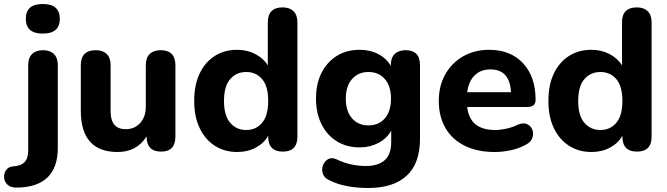

<svg xmlns="http://www.w3.org/2000/svg" viewBox="-77 -750 3337 960"><path d="M10 188Q-23 189 -39 174Q-55 159 -56.5 138Q-58 117 -46.5 100.5Q-35 84 -13 82Q27 80 45.5 61Q64 42 64 2V-424Q64 -461 83.5 -480Q103 -499 138 -499Q173 -499 192.5 -480Q212 -461 212 -424V-11Q212 184 10 188ZM137 -582Q52 -582 52 -656Q52 -730 137 -730Q222 -730 222 -656Q222 -582 137 -582Z M511 10Q327 10 327 -197V-424Q327 -499 402 -499Q437 -499 456.5 -480Q476 -461 476 -424V-193Q476 -104 552 -104Q596 -104 624 -135Q652 -166 652 -217V-424Q652 -461 671.5 -480Q691 -499 726 -499Q800 -499 800 -424V-67Q800 8 729 8Q656 8 656 -67V-68Q607 10 511 10Z M1154 -100Q1203 -100 1233.5 -136Q1264 -172 1264 -245Q1264 -319 1233.5 -354.5Q1203 -390 1154 -390Q1105 -390 1074 -354.5Q1043 -319 1043 -245Q1043 -172 1074 -136Q1105 -100 1154 -100ZM1109 10Q1046 10 997.5 -21Q949 -52 921.5 -109Q894 -166 894 -245Q894 -325 921 -382Q948 -439 996.5 -470Q1045 -501 1109 -501Q1159 -501 1200 -479.5Q1241 -458 1262 -423V-638Q1262 -713 1336 -713Q1371 -713 1390.5 -694Q1410 -675 1410 -638V-67Q1410 8 1337 8Q1264 8 1264 -67V-71Q1243 -34 1202 -12Q1161 10 1109 10Z M1765 -123Q1817 -123 1847.5 -158.5Q1878 -194 1878 -257Q1878 -319 1847.5 -354.5Q1817 -390 1765 -390Q1714 -390 1683 -354.5Q1652 -319 1652 -257Q1652 -194 1683 -158.5Q1714 -123 1765 -123ZM1764 190Q1709 190 1660.5 181Q1612 172 1576 154Q1547 143 1538.5 121.5Q1530 100 1537 79Q1544 58 1561.5 47Q1579 36 1602 45Q1646 66 1683 73Q1720 80 1751 80Q1879 80 1879 -38V-97Q1858 -58 1815.5 -35.5Q1773 -13 1722 -13Q1656 -13 1607 -43.5Q1558 -74 1530.5 -129Q1503 -184 1503 -257Q1503 -331 1530.5 -385.5Q1558 -440 1607 -470.5Q1656 -501 1722 -501Q1774 -501 1815.5 -479Q1857 -457 1877 -420V-424Q1877 -461 1896.5 -480Q1916 -499 1951 -499Q2023 -499 2023 -424V-56Q2023 67 1956.5 128.5Q1890 190 1764 190Z M2396 10Q2310 10 2247 -21Q2184 -52 2150.5 -109.5Q2117 -167 2117 -245Q2117 -321 2149.5 -378.5Q2182 -436 2239 -468.5Q2296 -501 2369 -501Q2476 -501 2538.5 -433.5Q2601 -366 2601 -251Q2601 -215 2560 -215H2259Q2266 -156 2301 -128Q2336 -100 2399 -100Q2424 -100 2454.5 -106.5Q2485 -113 2513 -127Q2540 -138 2559 -129Q2578 -120 2585 -100.5Q2592 -81 2584.5 -60Q2577 -39 2553 -27Q2519 -8 2478 1Q2437 10 2396 10ZM2259 -289H2478Q2472 -403 2375 -403Q2326 -403 2296 -373Q2266 -343 2259 -289Z M2925 -100Q2974 -100 3004.5 -136Q3035 -172 3035 -245Q3035 -319 3004.5 -354.5Q2974 -390 2925 -390Q2876 -390 2845 -354.5Q2814 -319 2814 -245Q2814 -172 2845 -136Q2876 -100 2925 -100ZM2880 10Q2817 10 2768.5 -21Q2720 -52 2692.5 -109Q2665 -166 2665 -245Q2665 -325 2692 -382Q2719 -439 2767.5 -470Q2816 -501 2880 -501Q2930 -501 2971 -479.5Q3012 -458 3033 -423V-638Q3033 -713 3107 -713Q3142 -713 3161.5 -694Q3181 -675 3181 -638V-67Q3181 8 3108 8Q3035 8 3035 -67V-71Q3014 -34 2973 -12Q2932 10 2880 10Z"/></svg>

Font: Chiron GoRound TC
Style: Bold
Weight: 700
Designer: Ryoko NISHIZUKA 西塚涼子 (kana, bopomofo & ideographs); Paul D. Hunt (Latin, Greek & Cyrillic); Sandoll Communications 산돌커뮤니
Foundry: Adobe
Version: Version 1.000;hotconv 1.1.1;makeotfexe 2.6.0